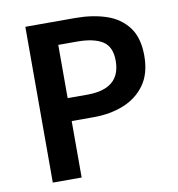

<svg xmlns="http://www.w3.org/2000/svg" viewBox="-74 -699 712 767"><g transform="rotate(-10 282.0 -316.0)"><path d="M79 0V-632H281Q351 -632 406.5 -613.5Q462 -595 494.5 -552Q527 -509 527 -436Q527 -364 494.5 -318.5Q462 -273 407.5 -251Q353 -229 285 -229H196V0ZM196 -322H276Q411 -322 411 -436Q411 -493 375.5 -515.5Q340 -538 272 -538H196Z"/></g></svg>

Font: Narnoor SemiBold
Style: Regular
Weight: 600
Designer: S. Sridhar Murthy
Foundry: SIL International
Version: Version 3.000